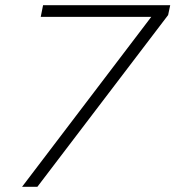

<svg xmlns="http://www.w3.org/2000/svg" viewBox="-20 -720 676 740"><path d="M65 0 563 -655H137L146 -700H636L628 -662L124 0Z"/></svg>

Font: Red Hat Mono
Style: Italic
Weight: 300
Italic angle: -12°
Monospace: yes
Designer: Pentagram, MCKL
Foundry: Pentagram, MCKL
Version: Version 1.023